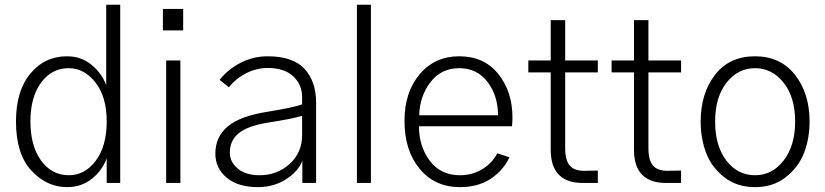

<svg xmlns="http://www.w3.org/2000/svg" viewBox="-20 -766 3456 804"><path d="M46.9 -257.8Q46.9 -384.8 106.9 -457.5Q167 -530.3 260.7 -530.3Q320.3 -530.3 363.8 -494.1Q407.2 -458 424.8 -409.2V-746.1H483.4V0H426.8V-102.5Q407.2 -50.8 363.8 -16.6Q320.3 17.6 260.7 17.6Q175.8 17.6 111.3 -51.8Q46.9 -121.1 46.9 -257.8ZM107.4 -257.8Q107.4 -155.3 151.9 -93.8Q196.3 -32.2 268.6 -32.2Q335 -32.2 380.9 -92.8Q426.8 -153.3 426.8 -257.8Q426.8 -360.4 379.9 -420.4Q333 -480.5 267.6 -480.5Q196.3 -480.5 151.9 -419.9Q107.4 -359.4 107.4 -257.8Z M662.1 -638.7V-728.5H747.1V-638.7ZM675.8 0V-512.7H735.4V0Z M942.4 -127Q942.4 -87.9 975.6 -60.1Q1008.8 -32.2 1067.4 -32.2Q1140.6 -32.2 1192.9 -79.6Q1245.1 -127 1245.1 -200.2V-281.2Q1201.2 -267.6 1098.6 -252Q1016.6 -238.3 979.5 -208Q942.4 -177.7 942.4 -127ZM881.8 -123Q881.8 -193.4 934.1 -236.8Q986.3 -280.3 1099.6 -297.9Q1212.9 -316.4 1245.1 -329.1V-358.4Q1245.1 -412.1 1207.5 -446.8Q1169.9 -481.4 1101.6 -481.4Q1054.7 -481.4 1011.2 -459.5Q967.8 -437.5 938.5 -400.4L899.4 -431.6Q934.6 -475.6 987.3 -502.9Q1040 -530.3 1100.6 -530.3Q1207 -530.3 1255.4 -477.5Q1303.7 -424.8 1303.7 -335.9V0H1246.1V-92.8Q1229.5 -48.8 1178.2 -15.6Q1127 17.6 1059.6 17.6Q976.6 17.6 929.2 -22Q881.8 -61.5 881.8 -123Z M1474.6 0V-746.1H1533.2V0Z M1673.8 -259.8Q1673.8 -379.9 1737.3 -455.1Q1800.8 -530.3 1903.3 -530.3Q2006.8 -530.3 2066.4 -456.5Q2126 -382.8 2126 -272.5Q2126 -260.7 2124 -237.3H1734.4Q1734.4 -153.3 1779.8 -92.8Q1825.2 -32.2 1906.2 -32.2Q1958 -32.2 1999.5 -57.6Q2041 -83 2062.5 -124L2113.3 -107.4Q2087.9 -52.7 2035.2 -17.6Q1982.4 17.6 1906.2 17.6Q1800.8 17.6 1737.3 -59.1Q1673.8 -135.7 1673.8 -259.8ZM1735.4 -283.2H2065.4Q2065.4 -365.2 2021.5 -422.9Q1977.5 -480.5 1903.3 -480.5Q1827.1 -480.5 1782.2 -421.4Q1737.3 -362.3 1735.4 -283.2Z M2192.4 -462.9V-512.7H2286.1V-681.6H2346.7V-512.7H2483.4V-462.9H2346.7V-145.5Q2346.7 -94.7 2366.2 -72.3Q2385.7 -49.8 2429.7 -50.8L2483.4 -51.8V0H2421.9Q2356.4 1 2321.3 -33.2Q2286.1 -67.4 2286.1 -139.6V-462.9Z M2541 -462.9V-512.7H2634.8V-681.6H2695.3V-512.7H2832V-462.9H2695.3V-145.5Q2695.3 -94.7 2714.8 -72.3Q2734.4 -49.8 2778.3 -50.8L2832 -51.8V0H2770.5Q2705.1 1 2669.9 -33.2Q2634.8 -67.4 2634.8 -139.6V-462.9Z M2974.6 -256.8Q2974.6 -155.3 3021.5 -93.8Q3068.4 -32.2 3141.6 -32.2Q3213.9 -32.2 3261.7 -94.2Q3309.6 -156.2 3309.6 -256.8Q3309.6 -359.4 3261.2 -419.9Q3212.9 -480.5 3141.6 -480.5Q3070.3 -480.5 3022.5 -419.9Q2974.6 -359.4 2974.6 -256.8ZM2914.1 -256.8Q2914.1 -375 2974.1 -452.6Q3034.2 -530.3 3141.6 -530.3Q3248 -530.3 3309.1 -452.6Q3370.1 -375 3370.1 -256.8Q3370.1 -186.5 3347.2 -126.5Q3324.2 -66.4 3271 -24.4Q3217.8 17.6 3141.6 17.6Q3065.4 17.6 3012.2 -24.4Q2959 -66.4 2936.5 -126.5Q2914.1 -186.5 2914.1 -256.8Z"/></svg>

Font: Gothic A1 Light
Style: Regular
Weight: 300
Version: Version 2.50